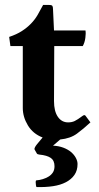

<svg xmlns="http://www.w3.org/2000/svg" viewBox="-20 -553 400 775"><path d="M119 49Q119 42 129.5 29Q140 16 152 2Q113 -13 92.5 -47Q72 -81 72 -117V-367H22L17 -404Q47 -414 68 -427.5Q89 -441 105 -457.5Q121 -474 132 -493Q143 -512 154 -533H178Q189 -533 191.5 -529Q194 -525 194 -515L198 -430H325Q327 -419 324.5 -400Q322 -381 314 -367H199L198 -145Q198 -104 213.5 -81.5Q229 -59 255 -59Q270 -59 281.5 -64.5Q293 -70 313 -85Q321 -91 325 -86L345 -59Q317 -33 290.5 -13.5Q264 6 223 10L194 35Q217 36 235.5 43Q254 50 266.5 60.5Q279 71 286 84Q293 97 293 109Q293 135 280.5 153Q268 171 246 182.5Q224 194 194 198.5Q164 203 128 202Q126 202 125 194Q124 186 124 182Q124 175 127 175Q140 174 153 170Q166 166 176.5 159.5Q187 153 193.5 143Q200 133 200 118Q200 95 185 84.5Q170 74 139 71Q131 70 129 67Q127 64 121 53Z"/></svg>

Font: Lusitana
Style: Bold
Weight: 700
Designer: Ana Paula Megda
Foundry: Ana Paula Megda
Version: Version 1.000; ttfautohint (v1.1) -l 8 -r 50 -G 200 -x 14 -D